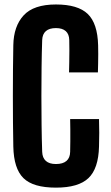

<svg xmlns="http://www.w3.org/2000/svg" viewBox="-20 -829 495 858"><path d="M230 9.5Q128 9.5 84.8 -33Q41.5 -75.5 39.5 -174Q38.5 -223 38 -281Q37.5 -339 37.5 -400Q37.5 -461 38 -519.2Q38.5 -577.5 39.5 -627Q41 -712 85.8 -760.5Q130.5 -809 230 -809Q328 -809 372 -766.8Q416 -724.5 418.5 -626.5Q419 -609 419 -587.5Q419 -566 418.5 -544.2Q418 -522.5 417.5 -505.5H288.5Q289 -526 289.5 -551.8Q290 -577.5 290 -603.5Q290 -629.5 289.5 -650Q289 -676.5 273.8 -690Q258.5 -703.5 230 -703.5Q200.5 -703.5 185 -690Q169.5 -676.5 168.5 -650Q166.5 -592 165.8 -528.5Q165 -465 165 -400Q165 -335 165.8 -271.8Q166.5 -208.5 168.5 -150.5Q169.5 -123.5 185 -109.8Q200.5 -96 230 -96Q261 -96 277 -109.8Q293 -123.5 293.5 -150.5Q294 -171 294.2 -197.5Q294.5 -224 294.2 -250.5Q294 -277 293.5 -297H422.5Q423.5 -268.5 423.5 -235.8Q423.5 -203 422.5 -174Q420 -75.5 375.2 -33Q330.5 9.5 230 9.5Z"/></svg>

Font: Big Shoulders Display Thin ExtraBold
Style: Regular
Weight: 800
Version: Version 2.002